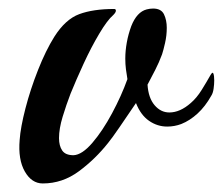

<svg xmlns="http://www.w3.org/2000/svg" viewBox="-20 -422 521 449"><path d="M80 7Q54 7 38 -21Q22 -49 26 -95Q28 -124 39.5 -168.5Q51 -213 69 -258.5Q87 -304 107 -336Q133 -377 165.5 -389Q198 -401 247 -401Q251 -401 251 -397Q251 -393 245 -387Q231 -375 212 -343Q193 -311 175.5 -273Q158 -235 145 -203Q135 -177 126.5 -149Q118 -121 118 -99Q118 -81 125.5 -70Q133 -59 152 -59Q172 -60 196 -88Q220 -116 242 -157Q264 -198 278 -237Q276 -248 274.5 -260Q273 -272 273 -285Q273 -303 276.5 -322.5Q280 -342 287 -361Q300 -394 323 -400Q327 -401 330.5 -401.5Q334 -402 338 -402Q357 -402 363.5 -388.5Q370 -375 370 -357Q370 -339 366 -321.5Q362 -304 359 -295Q352 -276 343 -258.5Q334 -241 325 -224Q327 -193 341.5 -176Q356 -159 376 -159Q401 -159 426 -181Q440 -193 451.5 -211.5Q463 -230 472 -246Q477 -255 479 -250Q481 -245 481 -234Q481 -225 479.5 -214.5Q478 -204 474 -198Q460 -173 442 -156.5Q424 -140 404 -132Q388 -126 371 -126Q348 -126 328.5 -139.5Q309 -153 298 -181Q277 -150 259.5 -124.5Q242 -99 233 -88Q203 -50 164.5 -21.5Q126 7 80 7Z"/></svg>

Font: Playball
Style: Regular
Weight: 400
Designer: Robert E. Leuschke
Foundry: Robert E. Leuschke
Version: Version 1.010